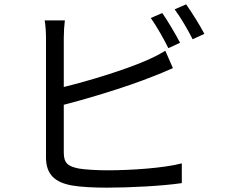

<svg xmlns="http://www.w3.org/2000/svg" viewBox="-20 -844 1040 885"><path d="M728 -784 675 -761C702 -723 736 -663 756 -622L810 -647C789 -687 753 -748 728 -784ZM838 -824 785 -801C813 -763 846 -707 868 -663L922 -688C903 -725 864 -787 838 -824ZM279 -750H186C190 -727 192 -693 192 -669C192 -616 192 -216 192 -119C192 -38 235 -3 312 11C353 18 413 21 472 21C581 21 731 13 818 0V-91C735 -69 582 -59 476 -59C427 -59 375 -62 344 -67C295 -77 274 -90 274 -141V-361C398 -393 571 -446 683 -491C713 -502 749 -518 777 -530L742 -610C714 -593 684 -578 654 -565C550 -520 392 -472 274 -443V-669C274 -697 276 -727 279 -750Z"/></svg>

Font: Noto Sans CJK SC
Style: Regular
Weight: 400
Designer: Ryoko NISHIZUKA 西塚涼子 (kana, bopomofo & ideographs); Paul D. Hunt (Latin, Greek & Cyrillic); Sandoll Communications 산돌커뮤니
Foundry: Adobe
Version: Version 2.004;hotconv 1.0.118;makeotfexe 2.5.65603